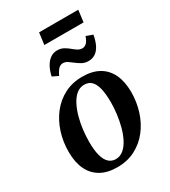

<svg xmlns="http://www.w3.org/2000/svg" viewBox="-219 -1009 996 1127"><g transform="rotate(-30 279.0 -446.0)"><path d="M321.5 -551.5Q388.5 -551.5 434 -525.5Q479.5 -499.5 502.8 -450.2Q526 -401 526.5 -331Q526.5 -263.5 507 -201.8Q487.5 -140 450 -91.8Q412.5 -43.5 358.5 -15.5Q304.5 12.5 236.5 12.5Q170 12.5 124.5 -13.5Q79 -39.5 55.8 -88.8Q32.5 -138 32.5 -206.5Q32 -275.5 51.8 -337.5Q71.5 -399.5 109 -447.8Q146.5 -496 200.2 -523.8Q254 -551.5 321.5 -551.5ZM308 -505Q278 -505 255 -486Q232 -467 215 -434.5Q198 -402 187 -362Q176 -322 171 -279.8Q166 -237.5 166 -198.5Q166 -142 176 -105.5Q186 -69 205.2 -51.2Q224.5 -33.5 251.5 -33.5Q281.5 -33.5 304.5 -52.8Q327.5 -72 344.2 -104.2Q361 -136.5 371.8 -176.5Q382.5 -216.5 387.8 -259Q393 -301.5 393 -340Q392.5 -396 383.5 -432.5Q374.5 -469 356 -487Q337.5 -505 308 -505ZM167 -642Q175.5 -680.5 190.8 -706.5Q206 -732.5 226.2 -745.8Q246.5 -759 270.5 -759Q294.5 -759 312.5 -749.5Q330.5 -740 345.5 -727.2Q360.5 -714.5 375.2 -704.8Q390 -695 407.5 -695Q422 -695 434.8 -706.5Q447.5 -718 458.5 -748.5L502.5 -732.5Q495.5 -692 481.5 -665Q467.5 -638 447.2 -625Q427 -612 400.5 -612Q378 -612 359.5 -621.8Q341 -631.5 324.8 -644.5Q308.5 -657.5 293.8 -667.2Q279 -677 263 -677Q246 -677 233 -664Q220 -651 207 -623ZM233 -903.5H498.5L488.5 -823.5H222.5Z"/></g></svg>

Font: Merriweather 60pt SemiBold
Style: Italic
Weight: 600
Italic angle: -7.8°
Version: Version 2.101